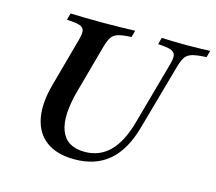

<svg xmlns="http://www.w3.org/2000/svg" viewBox="-87 -679 900 799"><g transform="rotate(15 362.5 -280.0)"><path d="M295.2 11.3Q219.4 11.3 173.8 -22.2Q128.2 -55.6 116.1 -118.1Q104 -180.6 128.2 -266.9L184.7 -472.6Q192.7 -500.8 190.3 -514.9Q187.9 -529 170.6 -534.7Q153.2 -540.3 115.3 -541.9L123.4 -571Q145.2 -570.2 180.6 -569.4Q216.1 -568.5 262.9 -568.5Q305.6 -568.5 341.1 -569.4Q376.6 -570.2 401.6 -571L393.5 -541.9Q356.5 -540.3 337.1 -534.7Q317.7 -529 308.5 -514.9Q299.2 -500.8 291.1 -472.6L235.5 -271Q202.4 -153.2 226.2 -91.5Q250 -29.8 328.2 -29.8Q391.9 -29.8 435.1 -72.6Q478.2 -115.3 502.4 -201.6L577.4 -471Q585.5 -499.2 583.1 -513.7Q580.6 -528.2 562.9 -534.3Q545.2 -540.3 508.1 -541.9L516.1 -571Q536.3 -570.2 562.9 -569.4Q589.5 -568.5 624.2 -568.5Q656.5 -568.5 682.7 -569.4Q708.9 -570.2 725 -571L716.9 -541.9Q677.4 -540.3 656.5 -534.3Q635.5 -528.2 625.8 -513.7Q616.1 -499.2 608.1 -470.2L529 -188.7Q500.8 -87.1 443.1 -37.9Q385.5 11.3 295.2 11.3Z"/></g></svg>

Font: Playfair 5pt SemiExpanded Light SemiBold
Style: Italic
Weight: 600
Italic angle: -15.6°
Version: Version 2.001;gftools[0.9.30]